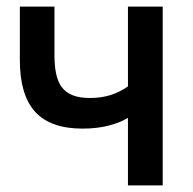

<svg xmlns="http://www.w3.org/2000/svg" viewBox="-20 -560 582 580"><path d="M366.5 0V-204Q341 -188.5 306 -180Q271 -171.5 229 -171.5Q132.5 -171.5 86.2 -222.2Q40 -273 40 -378V-540H144.5V-393Q144.5 -360.5 149.8 -336.2Q155 -312 167.2 -296Q179.5 -280 200.2 -272Q221 -264 251.5 -264Q286 -264 313.8 -272.8Q341.5 -281.5 366.5 -299V-540H471.5V0Z"/></svg>

Font: Vela Sans SemBd
Style: Regular
Weight: 600
Designer: Principal design: Mikhail Sharanda - project Manrope.
Design modification: Ravid Balaliev
Foundry: Mikhail Sharanda
Version: Version 1.001